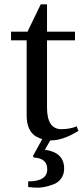

<svg xmlns="http://www.w3.org/2000/svg" viewBox="-20 -636 384 886"><path d="M110 201Q198 201 198 145Q198 94 136 91L132 84L178 0H219L187 55Q276 67 276 142Q276 169 262 188Q248 207 226 215Q204 223 186.5 226.5Q169 230 154 230Q131 230 110 227ZM31 -450V-490H107L168 -616H197V-490H326V-450H197V-140Q197 -40 263 -40Q303 -40 334 -53L342 -32Q271 12 214 12Q197 12 181 8Q165 4 146 -6.5Q127 -17 115 -41.5Q103 -66 103 -102V-450Z"/></svg>

Font: Linguistics Pro
Style: Regular
Weight: 400
Designer: Stefan Peev, Context Ltd
Foundry: Stefan Peev, Context Ltd
Version: Version 001.000